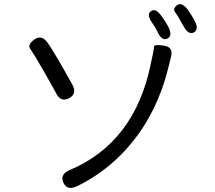

<svg xmlns="http://www.w3.org/2000/svg" viewBox="-20 -867 1040 930"><path d="M353 35Q306 58 287 18Q269 -22 317 -43Q632 -176 710 -556Q715 -582 721 -608Q726 -630 726 -641.5Q726 -653 774 -646Q823 -639 807 -586Q803 -571 797 -546Q757 -379 670 -246Q546 -59 353 35ZM314 -391Q274 -370 251 -417Q243 -433 191 -524Q140 -612 126 -631.5Q112 -651 147 -676Q183 -701 212 -658Q245 -611 330 -458Q355 -412 314 -391ZM791 -680Q763 -667 742 -715Q733 -734 718 -755Q688 -797 711 -813Q734 -830 764 -787Q781 -764 794 -740Q818 -694 791 -680ZM919 -710Q892 -696 868 -742Q842 -790 828.5 -807.5Q815 -825 838 -842Q861 -859 892 -817Q907 -795 921 -770Q946 -725 919 -710Z"/></svg>

Font: Resource Han Rounded HK
Style: Regular
Weight: 400
Designer: Cyano Hao (round all glyphs); Ryoko NISHIZUKA  (kana, bopomofo & ideographs); Paul D. Hunt (Latin, Greek & Cyrillic); Sa
Foundry: Cyano Hao
Version: 0.990